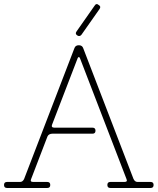

<svg xmlns="http://www.w3.org/2000/svg" viewBox="-30 -935 784 955"><path d="M125 -45Q118 -30 135 -30H205Q220 -30 220 -15Q220 0 205 0H5Q-10 0 -10 -15Q-10 -30 5 -30H70Q83 -30 90 -45L340 -695Q345 -710 362 -710Q379 -710 384 -695L634 -45Q641 -30 654 -30H719Q734 -30 734 -15Q734 0 719 0H519Q504 0 504 -15Q504 -30 519 -30H589Q606 -30 599 -45L368 -645Q366 -651 362 -651Q358 -651 356 -645L229 -315Q226 -308 229 -304Q232 -300 240 -300H430Q445 -300 445 -285Q445 -270 430 -270H230Q222 -270 215.5 -266.5Q209 -263 206 -256ZM440 -906Q449 -921 461 -910Q474 -903 465 -890L375 -762Q366 -751 354 -759Q342 -767 351 -779Z"/></svg>

Font: Nixie One
Style: Regular
Weight: 400
Designer: Jovanny Lemonad
Foundry: Jovanny Lemonad
Version: Version 1.000 2011 initial release